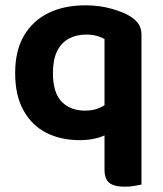

<svg xmlns="http://www.w3.org/2000/svg" viewBox="-20 -512 613 722"><path d="M512 -72H373V-365Q362 -372 344.5 -377Q327 -382 304 -382Q267 -382 238.5 -366.5Q210 -351 194.5 -319Q179 -287 179 -237Q179 -164 211.5 -130Q244 -96 300 -96Q329 -96 351 -105Q373 -114 387 -127V-10Q369 1 341.5 8Q314 15 280 15Q209 15 154.5 -12.5Q100 -40 68.5 -96.5Q37 -153 37 -237Q37 -322 70.5 -378.5Q104 -435 163 -463.5Q222 -492 301 -492Q354 -492 400 -479Q446 -466 472 -449Q491 -437 501.5 -421Q512 -405 512 -381ZM373 -90 512 -91V182Q503 184 486 187Q469 190 449 190Q409 190 391 175.5Q373 161 373 125Z"/></svg>

Font: BalooTamma2Bold
Style: Bold
Weight: 700
Designer: Divya Kowshik, Shuchita Grover and Ek Type
Foundry: Ek Type
Version: Version 1.700